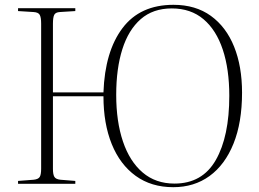

<svg xmlns="http://www.w3.org/2000/svg" viewBox="-20 -764 1076 798"><path d="M700 14Q609 14 544 -33Q479 -80 444.5 -165Q410 -250 410 -364H200V-62Q200 -39 206 -29Q212 -19 231 -17L293 -12V0H55V-12L120 -17Q139 -19 145 -28.5Q151 -38 151 -63V-666Q151 -692 145 -702.5Q139 -713 119 -714L55 -718V-730H293V-718L229 -714Q211 -713 205.5 -702.5Q200 -692 200 -665V-380H410Q416 -550 489 -647Q562 -744 701 -744Q793 -744 856.5 -698Q920 -652 953 -570Q986 -488 986 -379Q986 -255 950.5 -167Q915 -79 851 -32.5Q787 14 700 14ZM705 -1Q821 -1 877 -99Q933 -197 933 -366Q933 -476 906 -557.5Q879 -639 826 -684Q773 -729 694 -729Q616 -729 565 -684.5Q514 -640 488.5 -559.5Q463 -479 463 -370Q463 -259 491 -176Q519 -93 573 -47Q627 -1 705 -1Z"/></svg>

Font: Display Extralight
Style: Regular
Weight: 200
Designer: Latin by Veronika Burian and Jose Scaglione. Greek by Irene Vlachou. Cyrillic by Vera Evstafieva.
Foundry: TypeTogether
Version: Version 3.002